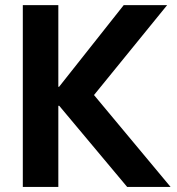

<svg xmlns="http://www.w3.org/2000/svg" viewBox="-20 -740 701 760"><path d="M70.3 -719.7H210.9V-396.5H213.9L469.7 -719.7H641.6L352.1 -363.8L655.3 0H483.4L214.4 -321.3H210.9V0H70.3Z"/></svg>

Font: Reddit Sans Vanilla
Style: Bold
Weight: 700
Designer: Stephen Hutchings
Foundry: Reddit
Version: Version 1.013